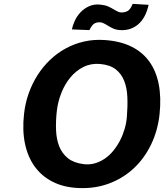

<svg xmlns="http://www.w3.org/2000/svg" viewBox="-20 -966 851 995"><path d="M388.5 8.5Q312 5.5 254.5 -23.2Q197 -52 160.5 -102Q124 -152 109.5 -221.2Q95 -290.5 104.5 -375Q110.5 -430.5 128.5 -481.5Q146.5 -532.5 174.5 -576.5Q202.5 -620.5 239.5 -655.8Q276.5 -691 321 -715.2Q365.5 -739.5 416.5 -751Q467.5 -762.5 523.5 -758.5Q603 -753 660.5 -724.8Q718 -696.5 753.5 -647.5Q789 -598.5 802.5 -529.8Q816 -461 807 -375Q798 -290.5 763.8 -218.8Q729.5 -147 674.8 -95.2Q620 -43.5 547.2 -15.8Q474.5 12 388.5 8.5ZM637.5 -360.5Q642 -415 640 -462.8Q638 -510.5 623.5 -547.2Q609 -584 579.2 -607Q549.5 -630 498.5 -634.5Q451.5 -638.5 412.5 -619Q373.5 -599.5 344.8 -564.8Q316 -530 298 -484.5Q280 -439 274.5 -391.5Q268.5 -338.5 270.5 -291Q272.5 -243.5 287.2 -206.8Q302 -170 332 -146Q362 -122 412.5 -115.5Q443.5 -111.5 471.2 -119.5Q499 -127.5 523.2 -144Q547.5 -160.5 567.2 -184.8Q587 -209 601.8 -237.5Q616.5 -266 625.8 -297.5Q635 -329 637.5 -360.5ZM353 -813.5Q356.5 -834.5 367.8 -858.8Q379 -883 397.5 -902.5Q416 -922 441.8 -933.8Q467.5 -945.5 501 -942Q525.5 -939.5 541.2 -932.2Q557 -925 569.2 -917.5Q581.5 -910 592.8 -905Q604 -900 619 -902Q640 -904.5 650.5 -916.5Q661 -928.5 667.5 -946L750 -941Q744.5 -914 733 -889.5Q721.5 -865 703.5 -846.8Q685.5 -828.5 660.8 -818.5Q636 -808.5 604.5 -810Q582 -811 566.5 -818.2Q551 -825.5 538.8 -833.2Q526.5 -841 514.5 -846.5Q502.5 -852 487 -850Q469.5 -847.5 459.8 -836.2Q450 -825 443.5 -810Z"/></svg>

Font: B612
Style: Bold Italic
Weight: 700
Italic angle: -10°
Designer: Nicolas Chauveau, Thomas Paillot, Jonathan Favre-Lamarine, Jean-Luc Vinot
Foundry: AIRBUS
Version: Version 1.008